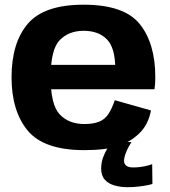

<svg xmlns="http://www.w3.org/2000/svg" viewBox="-20 -618 706 798"><path d="M330.5 6V-102.5Q266 -102.5 228.2 -142.5Q190.5 -182.5 190.5 -296.5Q190.5 -413 228.5 -451.5Q266.5 -490 327.5 -490Q389.5 -490 424.2 -454.5Q459 -419 459 -333.5L465 -348.5H175V-247H622Q625.5 -269 625.5 -297Q625.5 -437.5 560.8 -518Q496 -598.5 327.5 -598.5Q163 -598.5 95.5 -519.2Q28 -440 28 -296.5Q28 -156.5 95.2 -75.2Q162.5 6 330.5 6ZM330.5 -102.5V6Q419.5 6 471.2 -11.2Q523 -28.5 559.8 -64.5Q596.5 -100.5 607.5 -159L457 -201.5Q446.5 -169.5 431.8 -146Q417 -122.5 392.5 -112.5Q368 -102.5 330.5 -102.5ZM509.5 160Q533 160 554.8 157.5Q576.5 155 592.5 151.8Q608.5 148.5 613.5 146.5L612.5 64Q607 66.5 594 70Q581 73.5 565 75.8Q549 78 534 78Q514 78 504.8 70.5Q495.5 63 495.5 49.5Q495.5 38.5 500.8 23.5Q506 8.5 513.5 -5.5Q521 -19.5 526.5 -27.5H445Q437 -18 426.5 -1.2Q416 15.5 408.2 37Q400.5 58.5 400.5 82.5Q400.5 112.5 416 129.2Q431.5 146 456.5 153Q481.5 160 509.5 160Z"/></svg>

Font: Anybody UltraCondensed Thin
Style: Bold
Weight: 700
Version: Version 1.111